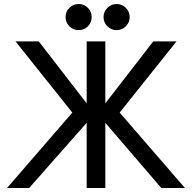

<svg xmlns="http://www.w3.org/2000/svg" viewBox="-20 -935 955 955"><path d="M514.2 -804.2Q495.1 -823.2 495.1 -850.1Q495.1 -877 514.2 -896Q533.2 -915 560.1 -915Q586.9 -915 606 -896Q625 -877 625 -850.1Q625 -823.2 606 -804.2Q586.9 -785.2 560.1 -785.2Q533.2 -785.2 514.2 -804.2ZM325 -804.2Q306.2 -823.2 306.2 -850.1Q306.2 -877 325 -896Q343.8 -915 371.1 -915Q398.4 -915 417.2 -896Q436 -877 436 -850.1Q436 -823.2 417.2 -804.2Q398.4 -785.2 371.1 -785.2Q343.8 -785.2 325 -804.2ZM411.1 -324.2 125 0H15.1L339.8 -375L57.1 -729H172.9L411.1 -420.9V-729H503.9V-420.9L742.2 -729H857.9L575.2 -375L899.9 0H782.2L503.9 -324.2V0H411.1Z"/></svg>

Font: Miedinger*
Style: Book
Weight: 400
Version: Version 001.000